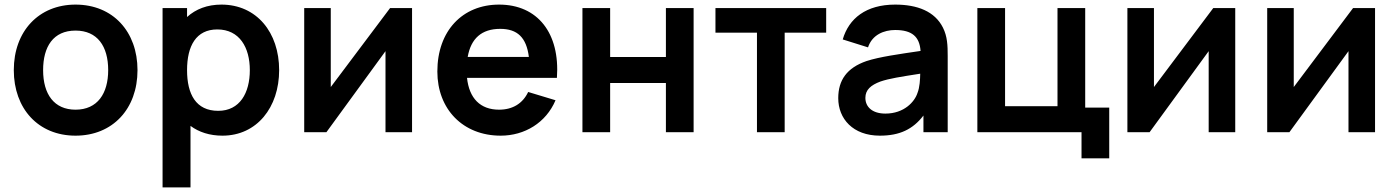

<svg xmlns="http://www.w3.org/2000/svg" viewBox="-20 -575 6070 835"><path d="M308.5 15C470 15 578 -101.5 578 -270C578 -437 471.5 -555 308.5 -555C149 -555 40 -439.5 40 -270C40 -103 146 15 308.5 15ZM167.5 -270C167.5 -372 211.5 -442 308.5 -442C403 -442 450.5 -374.5 450.5 -270C450.5 -168.5 404 -98 308.5 -98C215.5 -98 167.5 -165 167.5 -270Z M947.5 15C1097 15 1194 -108 1194 -270C1194 -434 1096 -555 943 -555C881.5 -555 831.5 -535.5 793.5 -501V-540H687V240H808.5V-27.5C845 -0.5 891.5 15 947.5 15ZM793.5 -270C793.5 -375.5 833 -447 925 -447C1022 -447 1066.5 -368 1066.5 -270C1066.5 -171 1023 -93 929 -93C832 -93 793.5 -165.5 793.5 -270Z M1772 -540H1676.5L1418.5 -196.5V-540H1303V0H1399.5L1656.5 -352.5V0H1772Z M2157.5 15C2261.5 15 2354.5 -41 2396 -139L2277 -175C2253.5 -125 2209.5 -98 2150.5 -98C2068.5 -98 2020.5 -147.5 2011 -236.5H2402C2416 -431 2318 -555 2150.5 -555C1991.5 -555 1882 -441 1882 -264C1882 -100 1993.5 15 2157.5 15ZM2014 -327.5C2028 -407.5 2074.5 -449.5 2155.5 -449.5C2230 -449.5 2269.5 -412 2280 -327.5Z M2513 0H2633.5V-214H2876V0H2996.5V-540H2876V-327H2633.5V-540H2513Z M3272 0H3392.5V-433H3573V-540H3091.5V-433H3272Z M3806.5 15C3892.5 15 3950 -12.5 3996 -72.5V0H4101.5V-331.5C4101.5 -378 4100 -416.5 4081 -454.5C4045.5 -526 3969 -555 3873 -555C3746 -555 3671.5 -494.5 3645 -403.5L3755 -369C3773 -424 3824.5 -444.5 3873 -444.5C3946.5 -444.5 3979 -415.5 3983.5 -353.5C3889 -339.5 3805.5 -328 3748.5 -309.5C3663 -280 3625.5 -226.5 3625.5 -148C3625.5 -59 3689 15 3806.5 15ZM3743.5 -149.5C3743.5 -184.5 3767.5 -205 3809 -220.5C3847 -233.5 3896 -241 3982 -254.5C3981.5 -229.5 3980 -195 3970 -170.5C3958 -133 3912.5 -81 3830.5 -81C3773.5 -81 3743.5 -110 3743.5 -149.5Z M4683.5 113.5H4804V-107H4699.5V-540H4579V-113H4351V-540H4230.5V0H4683.5Z M5352 -540H5256.5L4998.5 -196.5V-540H4883V0H4979.5L5236.5 -352.5V0H5352Z M5960 -540H5864.5L5606.5 -196.5V-540H5491V0H5587.5L5844.5 -352.5V0H5960Z"/></svg>

Font: Manrope
Style: Bold
Weight: 700
Designer: Mikhail Sharanda
Foundry: Mikhail Sharanda
Version: Version 4.505;FEAKit 1.0